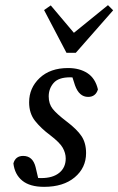

<svg xmlns="http://www.w3.org/2000/svg" viewBox="-20 -714 459 745"><path d="M133 -2 93 -31Q108 -26 117.5 -24.5Q127 -23 140 -23Q185 -23 210 -43.5Q235 -64 235 -99Q235 -120 223.5 -140.5Q212 -161 174 -190Q139 -216 116 -245Q93 -274 93 -317Q93 -373 134 -411.5Q175 -450 244 -450Q289 -450 319.5 -430Q350 -410 360 -367Q351 -338 322 -338Q287 -338 271 -383L254 -436L287 -410Q280 -411 271.5 -412.5Q263 -414 252 -414Q207 -414 188 -392Q169 -370 169 -340Q169 -311 184.5 -291.5Q200 -272 238 -243Q279 -212 296.5 -185.5Q314 -159 314 -120Q314 -63 270 -26Q226 11 151 11Q96 11 66.5 -13Q37 -37 32 -80Q40 -109 70 -109Q107 -109 118 -66ZM177 -693 285 -565H240L399 -694L419 -674L274 -509H238L151 -675Z"/></svg>

Font: Lisu Bosa Medium
Style: Italic
Weight: 500
Italic angle: -19°
Designer: David Morse, Annie Olsen, Victor Gaultney, Frank Grießhammer (Latin)
Foundry: SIL International
Version: Version 2.000